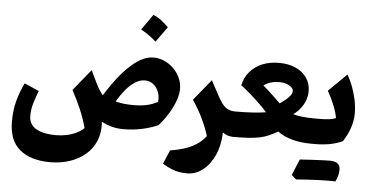

<svg xmlns="http://www.w3.org/2000/svg" viewBox="-65 -939 2624 1360"><g transform="rotate(5 1247.0 -259.5)"><path d="M831.2 13.2Q897.5 13.2 958.7 0.3Q1020 -12.5 1075.7 -36.1Q1100.9 -62.8 1124.1 -96.4Q1147.3 -129.9 1165.9 -166.3Q1184.6 -202.6 1195.3 -238.3Q1206.1 -273.9 1206.1 -304.2Q1206.1 -346.5 1189.1 -383.8Q1172.2 -421.1 1143.1 -449.7Q1113.9 -478.4 1077.1 -494.6Q1040.2 -510.9 1000.5 -510.9Q962.2 -510.9 924.7 -493.1Q887.2 -475.3 851.3 -444.8Q815.4 -414.4 782.2 -375.9Q749 -337.4 719.3 -295.4Q689.6 -253.4 664.7 -213.2Q650.7 -231.1 639.8 -247.5Q628.9 -263.8 618.3 -285.8L571 -383.6L447.6 -231.9Q484.2 -164.6 511.3 -101.5Q538.4 -38.4 556.6 29.8Q535.2 50.5 503.9 65.8Q472.7 81.1 435 89.2Q397.3 97.3 355.8 97.3Q321.9 97.3 288.2 91.8Q254.6 86.3 227.1 72.9Q199.5 59.6 182.8 36.1Q166 12.5 166 -23.6Q166 -70.8 180 -116.8Q194 -162.8 210.4 -204.1L106.3 -249Q76.8 -188.6 58.3 -122Q39.9 -55.3 39.9 28.2Q39.9 162.3 118 226.9Q196.1 291.5 333 291.5Q407.7 291.5 472.3 270.3Q536.9 249 584.6 208.4Q632.2 167.8 656.5 109Q680.8 50.1 675.1 -25.4Q708.3 -8 746.3 2.6Q784.2 13.2 831.2 13.2ZM1059.1 -201Q1024.7 -181.5 982.3 -172.1Q939.8 -162.8 886.7 -162.8Q848.6 -162.8 817.2 -166.6Q785.8 -170.4 759.3 -177.6Q787.6 -225.9 819 -263.4Q850.4 -300.9 884.3 -322.5Q918.1 -344.1 953.1 -344.1Q988.9 -344.1 1014.3 -323.3Q1039.7 -302.6 1051.7 -270Q1063.6 -237.5 1059.1 -201ZM972.2 -811.4Q953.5 -784.2 934.3 -756.8Q915.2 -729.5 894.9 -701.7Q925.8 -684.6 952.7 -665.1Q979.7 -645.7 1003.6 -624.3Q1024.1 -652.2 1043.5 -679.3Q1063 -706.4 1081.9 -733.1Q1057 -758.8 1029.5 -779.5Q1002.1 -800.3 972.2 -811.4Z M1425.5 -386.9 1303.7 -237.5Q1347.7 -171.5 1376.4 -111.7Q1405.1 -51.9 1424.5 10.3Q1396.8 47.7 1357.1 72.7Q1317.4 97.7 1270.3 112.3Q1223.3 127 1173.5 134.3L1131.8 232.6Q1167 253.6 1195.4 265.2Q1223.8 276.9 1250.4 281.3Q1277 285.8 1306.2 285.8Q1368.8 285.8 1419.8 245.7Q1470.7 205.6 1501.8 135.4Q1532.9 65.3 1535.2 -24.6Q1552.7 -12.5 1570.9 -6.3Q1589 0 1612.6 0H1613.1V-180.5H1612.6Q1577.6 -180.5 1554.2 -192.9Q1530.8 -205.2 1510.2 -234.9Q1489.6 -264.5 1463.4 -316.1Z M1904.5 -415.2Q1931.2 -415.2 1953.5 -407.4Q1975.9 -399.6 1989.5 -386.7Q2003.1 -373.9 2003.1 -358.7Q2003.1 -340.2 1979.3 -314.9Q1955.6 -289.6 1917.3 -265.6Q1896.6 -286.3 1875.3 -306.6Q1854 -326.8 1833 -346.2Q1812 -365.6 1792 -382Q1815.4 -399.1 1843.3 -407.1Q1871.1 -415.2 1904.5 -415.2ZM1888.2 -550.8Q1822.6 -550.8 1770.1 -529Q1717.6 -507.2 1683 -466.6Q1648.4 -426.1 1635.6 -369.5Q1667 -346.2 1703.5 -314.5Q1739.9 -282.7 1773 -250.7Q1806.2 -218.8 1827 -194Q1790.2 -188.2 1736.9 -184.3Q1683.6 -180.5 1606 -180.5Q1597.7 -180.5 1591.6 -172.8Q1585.4 -165 1585.4 -142.9V-37.6Q1585.4 -15.5 1593.2 -7.7Q1600.9 0 1606 0Q1673.5 0 1719.8 -3.1Q1766.1 -6.2 1799.8 -13.5Q1833.5 -20.8 1862.7 -33.5Q1891.9 -46.2 1925.5 -65.6Q1968.6 -33.4 2029.9 -16.7Q2091.1 0 2171.4 0H2171.9V-180.5H2171.4Q2125.8 -180.5 2085.3 -185Q2044.8 -189.5 2019.9 -197.3Q2061.8 -225.7 2088.5 -271.4Q2115.1 -317.1 2115.1 -367.8Q2115.1 -422.9 2086.7 -464Q2058.3 -505.2 2007.3 -528Q1956.4 -550.8 1888.2 -550.8Z M2304 250.3Q2319 250.3 2329.3 250.5Q2339.5 250.7 2346.6 250.7Q2353.7 250.7 2359.5 251Q2370.4 228.7 2376 207.2Q2381.5 185.7 2381.5 166.8Q2381.5 137.4 2363.1 122.7Q2344.7 108.1 2306.5 108.1Q2263 128.4 2219.6 149.3Q2176.1 170.2 2133.2 191Q2090.3 211.8 2047.7 232.7Q2056.3 240.1 2064.7 247.4Q2073.1 254.7 2080.7 261.4Q2115.9 258.5 2157.5 255.9Q2199.1 253.3 2238 251.8Q2277 250.3 2304 250.3ZM2080.7 261.4Q2118.5 236.2 2156.2 210.9Q2193.8 185.7 2231.4 159.9Q2268.9 134.1 2306.5 108.1Q2292.5 108.1 2267.6 109Q2242.7 109.9 2212.4 111.4Q2182.1 113 2151.3 114.7Q2120.4 116.5 2094.7 118.5Q2082.8 146.8 2071.2 175.1Q2059.6 203.5 2047.7 232.7Q2056.3 240.1 2064.7 247.4Q2073.1 254.7 2080.7 261.4ZM2171.9 0H2187.5Q2247.7 0 2296.5 -9Q2345.2 -17.9 2387.9 -37.9Q2419.8 -86.9 2437 -138Q2454.3 -189.1 2454.3 -240.2Q2454.3 -289.6 2443.7 -339Q2433.1 -388.5 2415.9 -432.9Q2398.8 -477.2 2378.7 -510.6L2250.3 -384.3Q2276.9 -336.9 2297 -288Q2317.2 -239.1 2324.4 -196.5Q2304.4 -187.3 2276.1 -183.9Q2247.9 -180.5 2214.4 -180.5H2171.9Q2161.6 -180.5 2156.5 -172.4Q2151.4 -164.4 2151.4 -142.9V-37.6Q2151.4 -16.1 2156.5 -8.1Q2161.6 0 2171.9 0Z"/></g></svg>

Font: Pinar FD VF
Style: Regular
Weight: 300
Designer: Amin Abedi
Version: Version 2.000